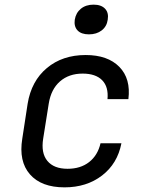

<svg xmlns="http://www.w3.org/2000/svg" viewBox="-20 -797 640 827"><path d="M258 10Q158 10 109 -46Q60 -102 76 -200L99 -350Q115 -448 182 -504Q249 -560 349 -560Q444 -560 494 -509Q544 -458 533 -370H443Q448 -423 420 -451.5Q392 -480 336 -480Q277 -480 238.5 -446.5Q200 -413 190 -351L166 -200Q156 -138 184 -104Q212 -70 271 -70Q327 -70 364 -99Q401 -128 413 -180H503Q486 -92 419.5 -41Q353 10 258 10ZM363 -649Q330 -649 314 -666Q298 -683 302 -712Q307 -742 328.5 -759.5Q350 -777 383 -777Q416 -777 432.5 -759.5Q449 -742 444 -712Q440 -683 418 -666Q396 -649 363 -649Z"/></svg>

Font: NKDuy Mono
Style: Italic
Weight: 400
Italic angle: -9°
Monospace: yes
Designer: NKDuy
Foundry: NKDuy
Version: Version 2.251; ttfautohint (v1.8.4.7-5d5b)